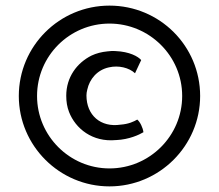

<svg xmlns="http://www.w3.org/2000/svg" viewBox="-20 -661 781 684"><path d="M288 -321C288 -328 289 -334 291 -342C299 -379 326 -412 368 -421C402 -429 440 -420 461 -400L483 -447C472 -460 441 -477 392 -479H391C382 -480 372 -479 363 -478C342 -476 323 -471 306 -463C254 -437 216 -386 216 -320C216 -299 219 -280 226 -262C249 -203 309 -154 393 -162H394C440 -164 476 -181 491 -190C489 -206 479 -227 469 -235C457 -228 438 -219 410 -217C338 -206 288 -251 288 -321ZM112 -319C112 -462 228 -577 370 -577C512 -577 629 -462 629 -319C629 -177 513 -61 370 -61C228 -61 112 -177 112 -319ZM47 -319C47 -142 192 3 370 3C548 3 693 -142 693 -319C693 -497 549 -641 370 -641C192 -641 47 -497 47 -319Z"/></svg>

Font: Bluebird
Style: Li
Weight: 300
Designer: Jasper
Foundry: Cannot Into Space Fonts
Version: Version 0.98